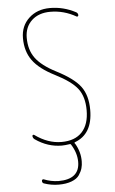

<svg xmlns="http://www.w3.org/2000/svg" viewBox="-63 -782 625 1043"><g transform="rotate(-5 250.0 -260.0)"><path d="M245.1 -376Q162.1 -418 126 -467.8Q89.8 -517.6 89.8 -589.8Q89.8 -656.2 134.8 -698.2Q179.7 -740.2 250 -740.2Q323.2 -740.2 389.6 -705.1Q399.4 -700.2 400.4 -688.5Q400.4 -684.6 397 -682.1Q393.6 -679.7 390.6 -681.6Q324.2 -719.7 250 -719.7Q186.5 -719.7 148.4 -684.1Q110.4 -648.4 110.4 -589.8Q110.4 -523.4 143.6 -478.5Q176.8 -433.6 254.9 -393.6Q348.6 -345.7 384.3 -297.4Q419.9 -249 419.9 -169.9Q419.9 -38.1 321.3 -2Q320.3 -1 319.3 0.5Q318.4 2 319.3 2.9L322.3 5.9Q350.6 53.7 349.6 105.5Q349.6 124 344.7 141.6Q339.8 159.2 327.1 178.2Q314.5 197.3 285.2 208.5Q255.9 219.7 214.8 219.7Q173.8 219.7 134.8 206.1Q125 203.1 125 191.4Q125 187.5 127.9 185.1Q130.9 182.6 134.8 183.6Q172.9 199.2 214.8 200.2Q330.1 200.2 330.1 105.5Q330.1 56.6 299.8 8.8Q296.9 3.9 292 5.9Q265.6 9.8 250 9.8Q172.9 9.8 105.5 -37.1Q95.7 -43.9 94.7 -55.7Q94.7 -59.6 98.1 -61.5Q101.6 -63.5 105.5 -60.5Q175.8 -9.8 250 -9.8Q323.2 -9.8 361.8 -51.3Q400.4 -92.8 400.4 -169.9Q400.4 -243.2 367.2 -287.1Q334 -331.1 245.1 -376Z"/></g></svg>

Font: Rounded-X Mgen+ 1m thin
Style: Regular
Weight: 100
Designer: [Source Han Sans]
Ryoko NISHIZUKA  (kana & ideographs); Paul D. Hunt (Latin, Greek & Cyrillic); Wenlong ZHANG  (bopomofo
Version: Version 1.059.20150602